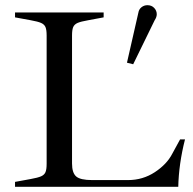

<svg xmlns="http://www.w3.org/2000/svg" viewBox="-20 -721 744 741"><path d="M38 -19 98 -30Q126 -35 138.5 -40.5Q151 -46 155.5 -56.5Q160 -67 160 -89V-584Q160 -606 155.5 -616.5Q151 -627 138.5 -632.5Q126 -638 98 -643L38 -654V-673H380V-654L321 -643Q292 -638 279.5 -632.5Q267 -627 262.5 -616.5Q258 -606 258 -584V-90Q258 -54 274 -40Q290 -26 336 -26H474Q531 -26 577.5 -56.5Q624 -87 645 -128L675 -183H694Q670 -89 668 0H38ZM470 -479 514 -672Q516 -685 526 -693Q536 -701 549 -701Q565 -701 575 -690.5Q585 -680 585 -666Q585 -655 577 -643L494 -473Z"/></svg>

Font: Ibarra Real Nova
Style: Regular
Weight: 400
Designer: Jose Maria Ribagorda & Octavio Pardo
Foundry: Jose Maria Ribagorda
Version: Version 1.014